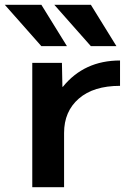

<svg xmlns="http://www.w3.org/2000/svg" viewBox="-66 -783 571 803"><path d="M69 -520H193L195 -420H197Q286 -530 436 -530V-424Q325 -424 263.5 -370.5Q202 -317 202 -227V0H69ZM107 -763 214 -590H107L-46 -763ZM314 -763 421 -590H314L161 -763Z"/></svg>

Font: M PLUS 1p
Style: Bold
Weight: 700
Version: Version 1.062